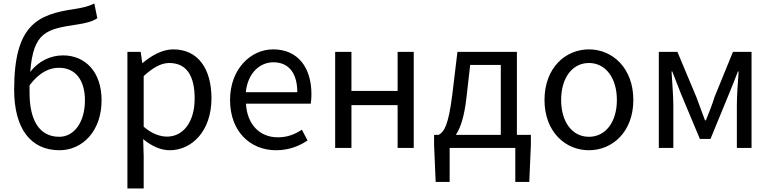

<svg xmlns="http://www.w3.org/2000/svg" viewBox="-20 -836 4358 1085"><path d="M316 13C447 13 554 -96 554 -269C554 -428 464 -523 336 -523C267 -523 199 -492 151 -430C168 -657 244 -672 419 -698C464 -705 502 -714 530 -733L513 -816C479 -801 460 -794 400 -785C193 -754 60 -697 60 -329C60 -110 153 13 316 13ZM147 -354C204 -429 260 -453 313 -453C408 -453 460 -381 460 -269C460 -146 399 -63 315 -63C204 -63 147 -154 147 -312Z M700 229H792V45L789 -50C838 -9 890 13 939 13C1063 13 1175 -94 1175 -280C1175 -448 1099 -557 959 -557C896 -557 835 -521 786 -480H784L775 -543H700ZM924 -64C888 -64 840 -78 792 -120V-406C844 -454 891 -480 936 -480C1040 -480 1080 -400 1080 -279C1080 -145 1014 -64 924 -64Z M1540 13C1613 13 1671 -11 1718 -42L1686 -103C1645 -76 1603 -60 1550 -60C1447 -60 1376 -134 1370 -250H1736C1738 -264 1740 -282 1740 -302C1740 -457 1662 -557 1523 -557C1399 -557 1280 -448 1280 -271C1280 -92 1395 13 1540 13ZM1369 -315C1380 -423 1448 -484 1525 -484C1610 -484 1660 -425 1660 -315Z M1874 0H1966V-242H2227V0H2318V-543H2227V-322H1966V-543H1874Z M2521 0H2892V192H2971L2980 -17V-74H2901V-543H2565L2536 -302C2514 -127 2490 -91 2459 -74H2433V-17L2442 192H2521ZM2556 -74C2582 -112 2604 -177 2616 -285L2637 -469H2810V-74Z M3308 13C3441 13 3559 -91 3559 -271C3559 -452 3441 -557 3308 -557C3175 -557 3057 -452 3057 -271C3057 -91 3175 13 3308 13ZM3308 -63C3214 -63 3151 -146 3151 -271C3151 -396 3214 -480 3308 -480C3402 -480 3466 -396 3466 -271C3466 -146 3402 -63 3308 -63Z M3703 0H3785V-245C3785 -293 3778 -376 3775 -432H3779C3795 -390 3813 -344 3829 -304L3935 -51H3995L4099 -304C4115 -344 4134 -389 4150 -432H4154C4150 -376 4144 -293 4144 -245V0H4227V-543H4122L4018 -288C4004 -242 3986 -199 3969 -156H3964C3949 -199 3931 -242 3915 -288L3808 -543H3703Z"/></svg>

Font: Noto Sans KR
Style: Regular
Weight: 400
Designer: Ryoko NISHIZUKA 西塚涼子 (kana, bopomofo & ideographs); Paul D. Hunt (Latin, Greek & Cyrillic); Sandoll Communications 산돌커뮤니
Foundry: Adobe
Version: Version 2.004;hotconv 1.0.118;makeotfexe 2.5.65603